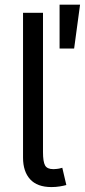

<svg xmlns="http://www.w3.org/2000/svg" viewBox="-20 -781 356 806"><path d="M291.2 -577.4H230.1V-761.4H316.1ZM196 4.3Q136.4 4.3 106.5 -28.4Q76.7 -61.1 76.7 -119.3V-727.3H160.5V-142Q160.5 -102.3 169.2 -86.6Q177.9 -71 203.5 -71H206Q220.9 -71.7 228.2 -73.3Q235.4 -74.9 241.5 -76.7L258.5 -4.3Q247.5 -1.1 230.8 1.6Q214.1 4.3 196 4.3Z"/></svg>

Font: Linik Sans
Style: Regular
Weight: 400
Designer: Rasmus Andersson (font), Marc Monis (original base), Kil Hyung-jin (Pretendard portions), Cristiano Sobral (main changes
Foundry: rsms
Version: Version 3.018;May 31, 2022;FontCreator 14.0.0.2814 64-bit; t